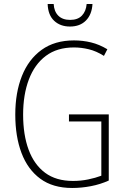

<svg xmlns="http://www.w3.org/2000/svg" viewBox="-20 -925 624 955"><path d="M323 -356H521V-27Q479 -8 432 1Q385 10 339 10Q243 10 180.5 -36Q118 -82 87 -164Q56 -246 56 -355Q56 -464 89 -547Q122 -630 187 -677Q252 -724 348 -724Q392 -724 433 -714Q474 -704 514 -680L497 -647Q459 -671 421.5 -680Q384 -689 348 -689Q264 -689 208 -647Q152 -605 123.5 -529.5Q95 -454 95 -355Q95 -254 122.5 -180Q150 -106 204.5 -65.5Q259 -25 343 -25Q382 -25 418.5 -32.5Q455 -40 484 -51V-321H323ZM440 -905Q437 -853 407.5 -823Q378 -793 328 -793Q280 -793 249.5 -821.5Q219 -850 217 -905H247Q249 -868 270 -847Q291 -826 329 -826Q367 -826 387.5 -847.5Q408 -869 411 -905Z"/></svg>

Font: Noto Sans Telugu Condensed ExtraLight
Style: Regular
Weight: 200
Width: 3
Designer: Jelle Bosma - Monotype Design Team
Foundry: Monotype Imaging Inc.
Version: Version 2.005; ttfautohint (v1.8.4.7-5d5b)